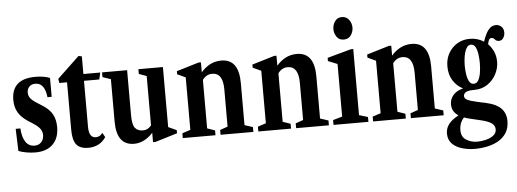

<svg xmlns="http://www.w3.org/2000/svg" viewBox="-60 -950 3742 1389"><g transform="rotate(-5 1811.0 -255.0)"><path d="M167.5 10.5Q137 10.5 103 4.8Q69 -1 45 -11L39.5 -172H73.5Q77.5 -107.5 100.8 -73.2Q124 -39 165 -39Q196 -39 214.5 -58.8Q233 -78.5 233 -110.5Q233 -135.5 218.8 -155.2Q204.5 -175 170.5 -197.5L132 -222Q85 -253 62.8 -291Q40.5 -329 40.5 -381.5Q40.5 -534.5 215 -534.5Q245 -534.5 273.5 -529.8Q302 -525 319 -517V-380H288.5Q277 -485 209 -485Q182 -485 165.5 -468.5Q149 -452 149 -425.5Q149 -402 163.8 -383.2Q178.5 -364.5 215 -342.5L253 -318Q297.5 -289.5 318.5 -251.2Q339.5 -213 339.5 -159Q339.5 -79 294.5 -34.2Q249.5 10.5 167.5 10.5Z M552.5 10.5Q490.5 10.5 464.8 -23Q439 -56.5 439 -130.5V-475H383L378 -505.5L538 -657.5L562 -652.5V-524.5H684.5L673 -475H562V-140.5Q562 -61 612 -61Q625.5 -61 638 -67Q650.5 -73 661 -88.5L679.5 -56.5Q658.5 -23.5 625.5 -6.5Q592.5 10.5 552.5 10.5Z M884.5 10.5Q757 10.5 757 -162V-470L697.5 -490V-524.5H879.5V-196Q879.5 -128 899 -104.2Q918.5 -80.5 956 -80.5Q992 -80.5 1017 -111.5V-470L961.5 -490V-524.5H1139.5V-88.5L1199.5 -61V-38.5L1038.5 10.5H1021V-58Q994 -27 958.5 -8.2Q923 10.5 884.5 10.5Z M1238 0V-35L1297.5 -54.5V-435.5L1237.5 -463.5V-486L1399 -534.5H1416.5V-462Q1444 -495 1481.2 -514.8Q1518.5 -534.5 1563.5 -534.5Q1691 -534.5 1691 -360.5V-54.5L1750.5 -35V0H1512.5V-35L1568 -54.5V-325.5Q1568 -445 1489.5 -445Q1447.5 -445 1419.5 -406.5V-54.5L1475.5 -35V0Z M1786.5 0V-35L1846 -54.5V-435.5L1786 -463.5V-486L1947.5 -534.5H1965V-462Q1992.5 -495 2029.8 -514.8Q2067 -534.5 2112 -534.5Q2239.5 -534.5 2239.5 -360.5V-54.5L2299 -35V0H2061V-35L2116.5 -54.5V-325.5Q2116.5 -445 2038 -445Q1996 -445 1968 -406.5V-54.5L2024 -35V0Z M2460 -608.5Q2427 -608.5 2409.5 -634Q2392 -659.5 2392 -689.5Q2392 -722 2410 -747Q2428 -772 2460 -772Q2492.5 -772 2511.5 -747Q2530.5 -722 2530.5 -689.5Q2530.5 -659.5 2512.8 -634Q2495 -608.5 2460 -608.5ZM2332.5 0V-35L2400 -54.5V-436.5L2332.5 -463.5V-487L2506 -534.5H2522.5V-54.5L2586 -35V0Z M2620 0V-35L2679.5 -54.5V-435.5L2619.5 -463.5V-486L2781 -534.5H2798.5V-462Q2826 -495 2863.2 -514.8Q2900.5 -534.5 2945.5 -534.5Q3073 -534.5 3073 -360.5V-54.5L3132.5 -35V0H2894.5V-35L2950 -54.5V-325.5Q2950 -445 2871.5 -445Q2829.5 -445 2801.5 -406.5V-54.5L2857.5 -35V0Z M3369 -163.5Q3323.5 -163.5 3307.2 -152.8Q3291 -142 3291 -126Q3291 -107.5 3311.8 -97Q3332.5 -86.5 3391.5 -73.5L3449 -61Q3588.5 -31.5 3588.5 81Q3588.5 132 3566.5 166.8Q3544.5 201.5 3508 222.5Q3471.5 243.5 3426.8 252.8Q3382 262 3336 262Q3290 262 3245.8 249.5Q3201.5 237 3173 208.8Q3144.5 180.5 3144.5 133.5Q3144.5 97.5 3166.5 67.2Q3188.5 37 3239.5 10Q3214 -6 3203 -26.8Q3192 -47.5 3192 -73.5Q3192 -111 3216.2 -140Q3240.5 -169 3289.5 -181.5Q3246.5 -202 3218.2 -245.2Q3190 -288.5 3190 -350Q3190 -403 3213.5 -444.8Q3237 -486.5 3277.2 -510.5Q3317.5 -534.5 3368.5 -534.5Q3424.5 -534.5 3470 -505Q3478.5 -531.5 3491 -557.2Q3503.5 -583 3521.5 -600Q3539.5 -617 3564.5 -617Q3589 -617 3605.2 -601.2Q3621.5 -585.5 3621.5 -558.5Q3621.5 -537 3610.2 -519Q3599 -501 3577.5 -501Q3564 -501 3556.5 -507.5Q3549 -514 3542.5 -520.5Q3536 -527 3526 -527Q3512.5 -527 3506.5 -514Q3500.5 -501 3497.5 -483.5Q3522 -459.5 3536.8 -426Q3551.5 -392.5 3551.5 -352Q3551.5 -306 3528.8 -262.5Q3506 -219 3465 -191.2Q3424 -163.5 3369 -163.5ZM3369.5 -208Q3392 -208 3404.2 -231.2Q3416.5 -254.5 3421.2 -288.2Q3426 -322 3426 -354Q3426 -380.5 3422.2 -412.8Q3418.5 -445 3407 -468.2Q3395.5 -491.5 3373 -491.5Q3356 -491.5 3344.8 -476.5Q3333.5 -461.5 3327 -438Q3320.5 -414.5 3318 -388.8Q3315.5 -363 3315.5 -342Q3315.5 -315.5 3319.8 -284Q3324 -252.5 3335.8 -230.2Q3347.5 -208 3369.5 -208ZM3243.5 119Q3243.5 167.5 3279 189.5Q3314.5 211.5 3358.5 211.5Q3389.5 211.5 3421.8 203.5Q3454 195.5 3476.2 178.5Q3498.5 161.5 3498.5 134Q3498.5 108 3475.5 90Q3452.5 72 3386.5 57L3321 41.5Q3297 36 3277.5 28.5Q3243.5 64.5 3243.5 119Z"/></g></svg>

Font: Libre Caslon Condensed
Style: Bold
Weight: 700
Designer: Pablo Impallari, Rodrigo Fuenzalida, Katja Schimmel, Ertekin Erdin
Foundry: Pablo Impallari, Rodrigo Fuenzalida
Version: Version 2.000; ttfautohint (v1.8.4.7-5d5b);gftools[0.9.33]